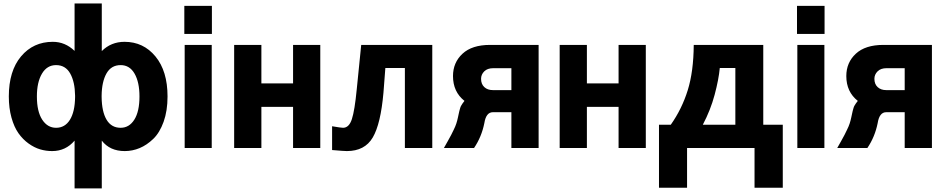

<svg xmlns="http://www.w3.org/2000/svg" viewBox="-20 -844 5394 1095"><path d="M30.3 -293.9Q30.3 -439.5 100.1 -522.5Q169.9 -605.5 281.2 -605.5Q351.6 -605.5 405.3 -553.7V-824.2H560.5V-552.7Q613.3 -605.5 690.4 -605.5Q797.9 -605.5 866.7 -522Q935.5 -438.5 935.5 -293.9Q935.5 -211.9 913.1 -149.4Q890.6 -86.9 854 -51.8Q817.4 -16.6 776.4 0.5Q735.4 17.6 691.4 17.6Q606.4 17.6 560.5 -42V230.5H405.3V-42Q354.5 17.6 277.3 17.6Q242.2 17.6 209 7.8Q175.8 -2 143.1 -25.4Q110.4 -48.8 85.4 -84Q60.5 -119.1 45.4 -173.3Q30.3 -227.5 30.3 -293.9ZM559.6 -291Q560.5 -207 587.9 -161.1Q615.2 -115.2 668 -115.2Q716.8 -115.2 746.1 -161.6Q775.4 -208 775.4 -293.9Q775.4 -375 747.6 -423.8Q719.7 -472.7 668 -472.7Q614.3 -472.7 587.4 -425.3Q560.5 -377.9 559.6 -298.8ZM190.4 -293.9Q190.4 -208 220.7 -161.6Q251 -115.2 299.8 -115.2Q350.6 -115.2 378.9 -161.1Q407.2 -207 408.2 -290V-298.8Q407.2 -377 380.4 -424.8Q353.5 -472.7 299.8 -472.7Q248 -472.7 219.2 -423.8Q190.4 -375 190.4 -293.9Z M1031.2 -650.4V-810.5H1188.5V-650.4ZM1033.2 0V-587.9H1187.5V0Z M1315.4 0V-587.9H1470.7V-368.2H1651.4V-587.9H1806.6V0H1651.4V-234.4H1470.7V0Z M1874 -124Q1924.8 -115.2 1936.5 -115.2Q1970.7 -115.2 1986.8 -164.6Q2002.9 -213.9 2014.6 -335L2040 -587.9H2445.3V0H2289.1V-456.1H2177.7L2167 -316.4Q2151.4 -137.7 2106 -60.1Q2060.5 17.6 1958 17.6Q1942.4 17.6 1874 11.7Z M2723.6 -394.5Q2723.6 -364.3 2742.2 -347.2Q2760.7 -330.1 2791 -330.1H2896.5V-455.1H2793Q2759.8 -455.1 2741.7 -437Q2723.6 -418.9 2723.6 -394.5ZM2511.7 0Q2518.6 -12.7 2533.2 -38.1Q2547.9 -63.5 2553.2 -74.7Q2558.6 -85.9 2567.9 -104.5Q2577.1 -123 2582.5 -139.6Q2587.9 -156.2 2591.8 -174.8Q2592.8 -178.7 2595.7 -192.9Q2598.6 -207 2599.6 -210.4Q2600.6 -213.9 2603.5 -224.6Q2606.4 -235.4 2609.4 -240.2Q2612.3 -245.1 2617.2 -252.9Q2622.1 -260.7 2628.9 -268.6Q2563.5 -320.3 2563.5 -410.2Q2563.5 -487.3 2617.7 -537.6Q2671.9 -587.9 2774.4 -587.9H3051.8V0H2896.5V-204.1H2791Q2752 -204.1 2742.2 -141.6Q2726.6 -63.5 2683.6 0Z M3171.9 0V-587.9H3327.1V-368.2H3507.8V-587.9H3663.1V0H3507.8V-234.4H3327.1V0Z M3738.3 -132.8H3805.7Q3869.1 -222.7 3902.3 -329.6Q3935.5 -436.5 3936.5 -587.9H4333V-132.8H4444.3V226.6H4283.2V0H3898.4V226.6H3738.3ZM3988.3 -132.8H4173.8V-456.1H4085Q4079.1 -391.6 4055.7 -303.7Q4032.2 -215.8 3988.3 -132.8Z M4525.4 -650.4V-810.5H4682.6V-650.4ZM4527.3 0V-587.9H4681.6V0Z M4966.8 -394.5Q4966.8 -364.3 4985.4 -347.2Q5003.9 -330.1 5034.2 -330.1H5139.6V-455.1H5036.1Q5002.9 -455.1 4984.9 -437Q4966.8 -418.9 4966.8 -394.5ZM4754.9 0Q4761.7 -12.7 4776.4 -38.1Q4791 -63.5 4796.4 -74.7Q4801.8 -85.9 4811 -104.5Q4820.3 -123 4825.7 -139.6Q4831.1 -156.2 4835 -174.8Q4835.9 -178.7 4838.9 -192.9Q4841.8 -207 4842.8 -210.4Q4843.8 -213.9 4846.7 -224.6Q4849.6 -235.4 4852.5 -240.2Q4855.5 -245.1 4860.4 -252.9Q4865.2 -260.7 4872.1 -268.6Q4806.6 -320.3 4806.6 -410.2Q4806.6 -487.3 4860.8 -537.6Q4915 -587.9 5017.6 -587.9H5294.9V0H5139.6V-204.1H5034.2Q4995.1 -204.1 4985.4 -141.6Q4969.7 -63.5 4926.8 0Z"/></svg>

Font: Gothic A1 Black
Style: Regular
Weight: 900
Version: Version 2.50